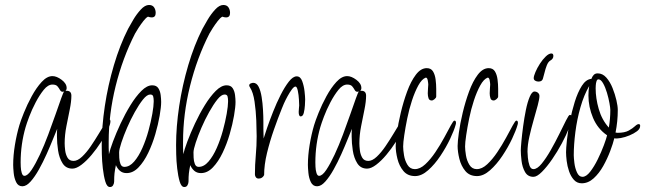

<svg xmlns="http://www.w3.org/2000/svg" viewBox="-20 -721 2594 772"><path d="M70 28Q53 28 45 11.5Q37 -5 35 -26Q33 -47 33 -58Q33 -96 40 -138.5Q47 -181 58 -218Q63 -235 76 -267.5Q89 -300 107.5 -334Q126 -368 147.5 -391.5Q169 -415 191 -415Q208 -415 228 -400Q248 -385 248 -367Q248 -360 243 -355Q244 -356 248 -356Q267 -356 267 -336Q267 -313 260.5 -281Q254 -249 247 -213.5Q240 -178 240 -145Q240 -133 242 -116.5Q244 -100 251.5 -87Q259 -74 276 -74Q292 -74 310 -91Q328 -108 345 -133Q362 -158 377 -183Q392 -208 402.5 -225Q413 -242 417 -242Q424 -242 424 -233Q424 -221 413.5 -198.5Q403 -176 386 -149.5Q369 -123 348.5 -98.5Q328 -74 307.5 -58.5Q287 -43 271 -43Q245 -43 231.5 -64.5Q218 -86 213.5 -116Q209 -146 209 -172Q209 -181 209 -189Q209 -197 210 -203Q204 -189 193 -161.5Q182 -134 167.5 -101.5Q153 -69 136.5 -39.5Q120 -10 103 9Q86 28 70 28ZM78 -14Q91 -14 107 -38Q123 -62 140.5 -99.5Q158 -137 174 -180Q190 -223 203.5 -261.5Q217 -300 226 -325.5Q235 -351 238 -353L232 -352Q225 -352 221 -359.5Q217 -367 211 -374Q205 -381 191 -381Q173 -381 156 -360Q139 -339 123.5 -309.5Q108 -280 97.5 -252Q87 -224 83 -210Q63 -141 63 -68Q63 -64 63.5 -50.5Q64 -37 67.5 -25.5Q71 -14 78 -14Z M422 31Q410 31 403.5 9Q397 -13 393.5 -43.5Q390 -74 389.5 -101Q389 -128 389 -138Q389 -211 401.5 -294.5Q414 -378 438 -459Q462 -540 495 -605Q502 -618 515.5 -641Q529 -664 546 -682.5Q563 -701 579 -701Q593 -701 599.5 -691.5Q606 -682 606 -669Q606 -651 590 -651Q583 -651 575 -654Q567 -650 556.5 -636.5Q546 -623 537 -609Q528 -595 523 -586Q473 -488 445 -375Q417 -262 417 -151Q417 -139 417 -126.5Q417 -114 418 -101Q422 -119 434.5 -152.5Q447 -186 465 -224.5Q483 -263 504.5 -298Q526 -333 548.5 -355.5Q571 -378 592 -378Q609 -378 616.5 -366.5Q624 -355 626 -339Q628 -323 628 -311Q628 -291 622 -256Q616 -221 604.5 -181.5Q593 -142 576 -106.5Q559 -71 537 -48Q515 -25 489 -25Q473 -25 462.5 -34Q452 -43 446 -57Q442 -38 440.5 -24.5Q439 -11 439 9Q439 16 435 23.5Q431 31 422 31ZM480 -50Q501 -50 519.5 -71.5Q538 -93 552.5 -126Q567 -159 577 -195.5Q587 -232 592.5 -263.5Q598 -295 598 -312V-316Q598 -325 596 -333Q594 -341 584 -341Q571 -341 555 -321Q539 -301 522 -270.5Q505 -240 491 -207.5Q477 -175 468 -147.5Q459 -120 459 -108Q459 -101 459.5 -87Q460 -73 464.5 -61.5Q469 -50 480 -50Z M721 31Q709 31 702.5 9Q696 -13 692.5 -43.5Q689 -74 688.5 -101Q688 -128 688 -138Q688 -211 700.5 -294.5Q713 -378 737 -459Q761 -540 794 -605Q801 -618 814.5 -641Q828 -664 845 -682.5Q862 -701 878 -701Q892 -701 898.5 -691.5Q905 -682 905 -669Q905 -651 889 -651Q882 -651 874 -654Q866 -650 855.5 -636.5Q845 -623 836 -609Q827 -595 822 -586Q772 -488 744 -375Q716 -262 716 -151Q716 -139 716 -126.5Q716 -114 717 -101Q721 -119 733.5 -152.5Q746 -186 764 -224.5Q782 -263 803.5 -298Q825 -333 847.5 -355.5Q870 -378 891 -378Q908 -378 915.5 -366.5Q923 -355 925 -339Q927 -323 927 -311Q927 -291 921 -256Q915 -221 903.5 -181.5Q892 -142 875 -106.5Q858 -71 836 -48Q814 -25 788 -25Q772 -25 761.5 -34Q751 -43 745 -57Q741 -38 739.5 -24.5Q738 -11 738 9Q738 16 734 23.5Q730 31 721 31ZM779 -50Q800 -50 818.5 -71.5Q837 -93 851.5 -126Q866 -159 876 -195.5Q886 -232 891.5 -263.5Q897 -295 897 -312V-316Q897 -325 895 -333Q893 -341 883 -341Q870 -341 854 -321Q838 -301 821 -270.5Q804 -240 790 -207.5Q776 -175 767 -147.5Q758 -120 758 -108Q758 -101 758.5 -87Q759 -73 763.5 -61.5Q768 -50 779 -50Z M1020 -3Q1013 -3 1009 -8Q1005 -13 1005 -20Q1005 -58 1008.5 -96.5Q1012 -135 1012 -173Q1012 -198 1010.5 -236.5Q1009 -275 1003.5 -312.5Q998 -350 985 -370Q984 -372 983 -373.5Q982 -375 982 -377Q982 -383 988 -385.5Q994 -388 998 -388Q1012 -388 1020 -372Q1028 -356 1032 -331Q1036 -306 1037.5 -279.5Q1039 -253 1039 -231.5Q1039 -210 1039 -202Q1039 -192 1039.5 -183Q1040 -174 1040 -164Q1044 -178 1054 -207Q1064 -236 1078 -271.5Q1092 -307 1108.5 -339.5Q1125 -372 1141.5 -393Q1158 -414 1173 -414Q1188 -414 1195 -395Q1202 -376 1204.5 -354Q1207 -332 1207 -321Q1207 -314 1206 -297.5Q1205 -281 1201.5 -267Q1198 -253 1189 -253Q1181 -253 1181 -271Q1181 -279 1182 -286Q1183 -293 1183 -297Q1183 -302 1182 -320.5Q1181 -339 1177.5 -356Q1174 -373 1168 -373Q1162 -373 1153.5 -361.5Q1145 -350 1136.5 -334.5Q1128 -319 1121.5 -304.5Q1115 -290 1113 -284Q1098 -247 1081.5 -200Q1065 -153 1053.5 -105.5Q1042 -58 1042 -17Q1035 -3 1020 -3Z M1255 28Q1238 28 1230 11.5Q1222 -5 1220 -26Q1218 -47 1218 -58Q1218 -96 1225 -138.5Q1232 -181 1243 -218Q1248 -235 1261 -267.5Q1274 -300 1292.5 -334Q1311 -368 1332.5 -391.5Q1354 -415 1376 -415Q1393 -415 1413 -400Q1433 -385 1433 -367Q1433 -360 1428 -355Q1429 -356 1433 -356Q1452 -356 1452 -336Q1452 -313 1445.5 -281Q1439 -249 1432 -213.5Q1425 -178 1425 -145Q1425 -133 1427 -116.5Q1429 -100 1436.5 -87Q1444 -74 1461 -74Q1477 -74 1495 -91Q1513 -108 1530 -133Q1547 -158 1562 -183Q1577 -208 1587.5 -225Q1598 -242 1602 -242Q1609 -242 1609 -233Q1609 -221 1598.5 -198.5Q1588 -176 1571 -149.5Q1554 -123 1533.5 -98.5Q1513 -74 1492.5 -58.5Q1472 -43 1456 -43Q1430 -43 1416.5 -64.5Q1403 -86 1398.5 -116Q1394 -146 1394 -172Q1394 -181 1394 -189Q1394 -197 1395 -203Q1389 -189 1378 -161.5Q1367 -134 1352.5 -101.5Q1338 -69 1321.5 -39.5Q1305 -10 1288 9Q1271 28 1255 28ZM1263 -14Q1276 -14 1292 -38Q1308 -62 1325.5 -99.5Q1343 -137 1359 -180Q1375 -223 1388.5 -261.5Q1402 -300 1411 -325.5Q1420 -351 1423 -353L1417 -352Q1410 -352 1406 -359.5Q1402 -367 1396 -374Q1390 -381 1376 -381Q1358 -381 1341 -360Q1324 -339 1308.5 -309.5Q1293 -280 1282.5 -252Q1272 -224 1268 -210Q1248 -141 1248 -68Q1248 -64 1248.5 -50.5Q1249 -37 1252.5 -25.5Q1256 -14 1263 -14Z M1649 -13Q1619 -13 1602 -33.5Q1585 -54 1578 -82.5Q1571 -111 1571 -134Q1571 -151 1576 -187.5Q1581 -224 1591.5 -268Q1602 -312 1617 -353Q1632 -394 1652 -420.5Q1672 -447 1696 -447Q1713 -447 1721 -434Q1729 -421 1731.5 -401.5Q1734 -382 1734 -363.5Q1734 -345 1734 -333Q1734 -328 1727.5 -322.5Q1721 -317 1716 -317Q1706 -317 1703 -326Q1700 -335 1700 -346Q1700 -357 1701 -366.5Q1702 -376 1702 -381Q1702 -386 1700 -397.5Q1698 -409 1692 -409Q1676 -403 1662 -377.5Q1648 -352 1636.5 -317Q1625 -282 1617.5 -245Q1610 -208 1605.5 -177.5Q1601 -147 1601 -132Q1601 -118 1604.5 -96.5Q1608 -75 1618.5 -58Q1629 -41 1648 -41Q1669 -41 1690 -60.5Q1711 -80 1730.5 -109Q1750 -138 1766 -167.5Q1782 -197 1792.5 -216.5Q1803 -236 1807 -236Q1812 -236 1813 -231Q1814 -226 1813 -223L1812 -219Q1806 -197 1790 -163Q1774 -129 1751 -94.5Q1728 -60 1701.5 -36.5Q1675 -13 1649 -13Z M1898 -13Q1868 -13 1851 -33.5Q1834 -54 1827 -82.5Q1820 -111 1820 -134Q1820 -151 1825 -187.5Q1830 -224 1840.5 -268Q1851 -312 1866 -353Q1881 -394 1901 -420.5Q1921 -447 1945 -447Q1962 -447 1970 -434Q1978 -421 1980.5 -401.5Q1983 -382 1983 -363.5Q1983 -345 1983 -333Q1983 -328 1976.5 -322.5Q1970 -317 1965 -317Q1955 -317 1952 -326Q1949 -335 1949 -346Q1949 -357 1950 -366.5Q1951 -376 1951 -381Q1951 -386 1949 -397.5Q1947 -409 1941 -409Q1925 -403 1911 -377.5Q1897 -352 1885.5 -317Q1874 -282 1866.5 -245Q1859 -208 1854.5 -177.5Q1850 -147 1850 -132Q1850 -118 1853.5 -96.5Q1857 -75 1867.5 -58Q1878 -41 1897 -41Q1918 -41 1939 -60.5Q1960 -80 1979.5 -109Q1999 -138 2015 -167.5Q2031 -197 2041.5 -216.5Q2052 -236 2056 -236Q2061 -236 2062 -231Q2063 -226 2062 -223L2061 -219Q2055 -197 2039 -163Q2023 -129 2000 -94.5Q1977 -60 1950.5 -36.5Q1924 -13 1898 -13Z M2145 -393Q2138 -393 2132 -396.5Q2126 -400 2126 -407Q2126 -415 2133 -431.5Q2140 -448 2151 -465Q2162 -482 2174.5 -494Q2187 -506 2197 -506Q2205 -506 2205 -496Q2205 -484 2192 -477Q2184 -472 2178.5 -458Q2173 -444 2169.5 -429Q2166 -414 2163 -405Q2160 -393 2145 -393ZM2125 -10Q2102 -10 2091 -29.5Q2080 -49 2077 -74.5Q2074 -100 2074 -116Q2074 -126 2076.5 -153Q2079 -180 2083.5 -213.5Q2088 -247 2094.5 -279Q2101 -311 2110 -332Q2119 -353 2129 -353Q2137 -353 2143 -348Q2149 -343 2149 -335Q2149 -323 2142 -297Q2135 -271 2125.5 -238Q2116 -205 2108.5 -171.5Q2101 -138 2101 -111Q2101 -104 2102.5 -87Q2104 -70 2109 -55.5Q2114 -41 2125 -41Q2140 -41 2158 -63Q2176 -85 2194.5 -117.5Q2213 -150 2229 -182.5Q2245 -215 2256 -237Q2267 -259 2271 -259Q2276 -259 2277.5 -255.5Q2279 -252 2279 -248Q2279 -235 2268 -206.5Q2257 -178 2239 -144.5Q2221 -111 2200 -80.5Q2179 -50 2159 -30Q2139 -10 2125 -10Z M2319 16Q2300 16 2287.5 2Q2275 -12 2268 -32.5Q2261 -53 2258.5 -74Q2256 -95 2256 -109Q2256 -124 2259.5 -157.5Q2263 -191 2271 -232Q2279 -273 2291 -311.5Q2303 -350 2319.5 -376Q2336 -402 2358 -404Q2361 -413 2367 -419.5Q2373 -426 2383 -426Q2403 -426 2418 -409Q2433 -392 2443 -367Q2453 -342 2458.5 -318Q2464 -294 2464 -279Q2464 -233 2455 -188L2463 -187Q2492 -187 2508 -196Q2524 -205 2533 -213.5Q2542 -222 2548 -222Q2554 -222 2554 -215Q2554 -203 2541.5 -193.5Q2529 -184 2511 -176.5Q2493 -169 2476 -166Q2459 -163 2450 -165Q2445 -144 2433.5 -113.5Q2422 -83 2405.5 -53.5Q2389 -24 2367 -4Q2345 16 2319 16ZM2428 -208Q2434 -243 2434 -279Q2434 -287 2430.5 -306.5Q2427 -326 2420.5 -348Q2414 -370 2405 -386Q2396 -402 2386 -402Q2381 -402 2378.5 -394.5Q2376 -387 2375.5 -378Q2375 -369 2375 -366Q2375 -326 2387.5 -282.5Q2400 -239 2428 -208ZM2322 -10Q2337 -10 2353 -30.5Q2369 -51 2383.5 -80.5Q2398 -110 2408 -137Q2418 -164 2421 -177Q2383 -203 2364.5 -247Q2346 -291 2346 -337Q2346 -357 2349 -375Q2328 -339 2314 -290Q2300 -241 2293.5 -190Q2287 -139 2287 -97Q2287 -87 2289.5 -66Q2292 -45 2300 -27.5Q2308 -10 2322 -10Z"/></svg>

Font: Licorice
Style: Regular
Weight: 400
Designer: Robert E. Leuschke
Foundry: Robert E. Leuschke
Version: Version 1.010; ttfautohint (v1.8.3)